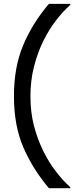

<svg xmlns="http://www.w3.org/2000/svg" viewBox="-20 -780 423 1001"><path d="M346.7 201.2H234.9Q149.9 100.1 101.3 -12.7Q52.7 -125.5 52.7 -279.3Q52.7 -429.7 100.8 -544.2Q148.9 -658.7 234.9 -759.8H346.7V-754.9Q307.1 -719.2 271.2 -672.6Q235.4 -626 204.6 -564Q175.3 -503.9 157 -431.6Q138.7 -359.4 138.7 -279.3Q138.7 -195.8 156.5 -126.5Q174.3 -57.1 204.6 5.4Q233.9 65.4 271.5 114Q309.1 162.6 346.7 196.3Z"/></svg>

Font: Phetsarath
Style: Regular
Weight: 400
Designer: Danh Hong
Foundry: Danh Hong
Version: Version 1.01